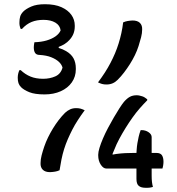

<svg xmlns="http://www.w3.org/2000/svg" viewBox="-20 -806 840 909"><path d="M334 -681Q334 -643 308 -616Q290 -596 258 -584V-579Q278 -573 293 -564Q317 -550 328 -530Q339 -510 339 -482V-478Q339 -443 320 -416Q301 -389 267.5 -374Q234 -359 191 -359Q145 -359 119 -369.5Q93 -380 80 -393Q71 -402 67.5 -412.5Q64 -423 64 -438Q64 -443 64.5 -447.5Q65 -452 66 -456.5Q67 -461 68.5 -465.5Q70 -470 72 -474H78Q99 -454 124.5 -443.5Q150 -433 184 -433Q216 -433 242 -444.5Q268 -456 276 -486Q272 -501 258.5 -513.5Q245 -526 222.5 -535Q200 -544 167 -546Q153 -546 146.5 -555Q140 -564 140 -582Q140 -586 140.5 -590Q141 -594 141.5 -598Q142 -602 143 -606Q176 -607 201 -614.5Q226 -622 243 -634Q260 -646 267 -662Q264 -686 242 -699Q220 -712 186 -712Q154 -712 129.5 -702Q105 -692 84 -669H78Q76 -673 75 -677Q74 -681 73 -685Q72 -689 72 -693Q72 -697 72 -701Q72 -715 75.5 -727.5Q79 -740 91 -752Q103 -764 128 -775Q153 -786 193 -786Q240 -786 271 -772Q302 -758 318 -735.5Q334 -713 334 -685ZM704 79Q700 80 696 81Q692 82 688 82.5Q684 83 679 83H668Q648 83 637 74Q626 65 626 41V-8H484Q469 -8 457 -26.5Q445 -45 445 -70V-74Q445 -86 451 -106Q457 -126 467.5 -150.5Q478 -175 491.5 -200.5Q505 -226 519 -250Q533 -274 545.5 -293.5Q558 -313 567 -324Q582 -341 595.5 -348Q609 -355 627 -355Q634 -355 640.5 -353.5Q647 -352 653.5 -350Q660 -348 666 -344Q672 -340 677 -336V-331Q660 -314 642 -293.5Q624 -273 607 -249Q590 -225 574.5 -200Q559 -175 545 -149Q531 -123 521 -97Q517 -88 513 -78V-74Q522 -76 530 -77Q552 -80 572.5 -81Q593 -82 614 -82H626Q626 -90 627 -97Q628 -113 630.5 -128Q633 -143 636.5 -158.5Q640 -174 646 -190H650Q669 -190 683.5 -180Q698 -170 698 -157V-82H720Q740 -82 747 -70.5Q754 -59 754 -40Q754 -35 753.5 -31Q753 -27 752.5 -23Q752 -19 751 -15.5Q750 -12 749 -8H698V25Q698 43 699.5 55.5Q701 68 704 79ZM381 -284Q364 -261 349 -238Q334 -215 322.5 -192.5Q311 -170 301 -147Q291 -124 283.5 -100Q276 -76 271 -51Q266 -26 262 0Q257 2 251.5 4Q246 6 241 6.5Q236 7 230 8Q224 9 217 9Q194 9 182.5 -2.5Q171 -14 172 -34Q172 -51 177 -70.5Q182 -90 189.5 -112Q197 -134 207.5 -155.5Q218 -177 230.5 -197.5Q243 -218 257.5 -237Q272 -256 288 -272Q300 -283 312.5 -288.5Q325 -294 340 -294Q346 -294 351.5 -293.5Q357 -293 362 -291.5Q367 -290 372 -288Q377 -286 381 -284ZM444 -416Q462 -440 476.5 -462.5Q491 -485 503 -508Q515 -531 524.5 -553.5Q534 -576 541.5 -600Q549 -624 554.5 -649Q560 -674 563 -700Q568 -702 573.5 -704Q579 -706 584 -706.5Q589 -707 595 -708Q601 -709 607 -709Q631 -709 642.5 -697.5Q654 -686 653 -666Q653 -649 648 -629.5Q643 -610 636 -588Q629 -566 618.5 -544.5Q608 -523 595 -502.5Q582 -482 567.5 -463Q553 -444 537 -428Q526 -417 513 -411.5Q500 -406 485 -406Q479 -406 473.5 -406.5Q468 -407 463 -408.5Q458 -410 453 -412Q448 -414 444 -416Z"/></svg>

Font: Code D Ace
Style: Regular
Weight: 400
Version: Version 1.085; ttfautohint (v1.8.4.7-5d5b);Nerd Fonts 3.0.2